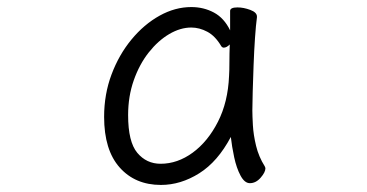

<svg xmlns="http://www.w3.org/2000/svg" viewBox="-20 -506 1040 544"><path d="M708 -457Q705 -435 702.5 -398.5Q700 -362 698.5 -321.5Q697 -281 696 -246Q695 -211 695 -193Q695 -179 696.5 -151.5Q698 -124 705.5 -93Q713 -62 730 -35Q732 -31 732 -29Q732 -18 718.5 -2.5Q705 13 688 13Q673 13 661.5 -8.5Q650 -30 643.5 -60.5Q637 -91 634 -118Q597 -48 544.5 -15Q492 18 436 18Q363 18 319 -31.5Q275 -81 275 -175Q275 -239 296 -295Q317 -351 352.5 -394Q388 -437 432 -461.5Q476 -486 522 -486Q557 -486 586 -470.5Q615 -455 632 -420V-475Q632 -485 653 -485Q670 -485 689 -478Q708 -471 708 -459ZM631 -380Q622 -371 614 -371Q610 -371 607 -375Q590 -404 567.5 -416Q545 -428 522 -428Q491 -428 459.5 -409.5Q428 -391 401.5 -357.5Q375 -324 359 -278.5Q343 -233 343 -180Q343 -104 369 -73Q395 -42 435 -42Q483 -42 526 -73.5Q569 -105 597.5 -161Q626 -217 629 -291Q630 -305 630 -330Q630 -355 631 -380Z"/></svg>

Font: QiushuiShotai
Style: Regular
Weight: 600
Designer: Fontworks Inc.
Foundry: Fontworks Inc.
Version: Version 1.250